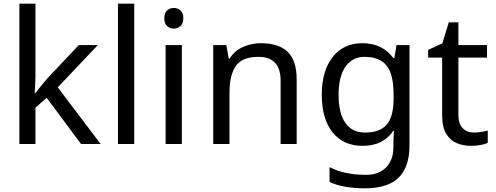

<svg xmlns="http://www.w3.org/2000/svg" viewBox="-20 -780 2684 1040"><path d="M172 -363Q172 -347 170.5 -321Q169 -295 168 -276H172Q178 -284 190 -299Q202 -314 214.5 -329.5Q227 -345 236 -355L407 -536H510L293 -307L525 0H419L233 -250L172 -197V0H85V-760H172Z M707 0H619V-760H707Z M922 -737Q942 -737 957.5 -723.5Q973 -710 973 -681Q973 -653 957.5 -639Q942 -625 922 -625Q900 -625 885 -639Q870 -653 870 -681Q870 -710 885 -723.5Q900 -737 922 -737ZM965 -536V0H877V-536Z M1393 -546Q1489 -546 1538 -499.5Q1587 -453 1587 -349V0H1500V-343Q1500 -472 1380 -472Q1291 -472 1257 -422Q1223 -372 1223 -278V0H1135V-536H1206L1219 -463H1224Q1250 -505 1296 -525.5Q1342 -546 1393 -546Z M1943 -546Q1996 -546 2038.5 -526Q2081 -506 2111 -465H2116L2128 -536H2198V9Q2198 124 2139.5 182Q2081 240 1958 240Q1840 240 1765 206V125Q1844 167 1963 167Q2032 167 2071.5 126.5Q2111 86 2111 16V-5Q2111 -17 2112 -39.5Q2113 -62 2114 -71H2110Q2056 10 1944 10Q1840 10 1781.5 -63Q1723 -136 1723 -267Q1723 -395 1781.5 -470.5Q1840 -546 1943 -546ZM1955 -472Q1888 -472 1851 -418.5Q1814 -365 1814 -266Q1814 -167 1850.5 -114.5Q1887 -62 1957 -62Q2038 -62 2075 -105.5Q2112 -149 2112 -246V-267Q2112 -377 2074 -424.5Q2036 -472 1955 -472Z M2547 -62Q2567 -62 2588 -65.5Q2609 -69 2622 -73V-6Q2608 1 2582 5.5Q2556 10 2532 10Q2490 10 2454.5 -4.5Q2419 -19 2397 -55Q2375 -91 2375 -156V-468H2299V-510L2376 -545L2411 -659H2463V-536H2618V-468H2463V-158Q2463 -109 2486.5 -85.5Q2510 -62 2547 -62Z"/></svg>

Font: Noto Sans Lao
Style: Regular
Weight: 400
Designer: Monotype Design Team
Foundry: Monotype Imaging Inc.
Version: Version 2.003; ttfautohint (v1.8.4.7-5d5b)